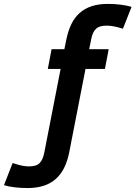

<svg xmlns="http://www.w3.org/2000/svg" viewBox="-69 -762 702 975"><path d="M555.2 -616.2Q531.7 -623.5 511.5 -627.7Q491.2 -631.8 473.1 -631.8Q454.6 -631.8 441.4 -628.2Q428.2 -624.5 418.9 -616Q409.7 -607.4 403.6 -594.2Q397.5 -581.1 394 -562L383.8 -512.2H482.9L463.9 -412.1H365.2L282.2 13.2Q273.4 56.6 256.8 90.1Q240.2 123.5 214.6 146.5Q189 169.4 153.3 181.2Q117.7 192.9 70.8 192.9Q35.6 192.9 3.9 189Q-27.8 185.1 -48.8 178.2L-4.9 65.9Q18.6 73.7 38.8 78.4Q59.1 83 77.1 83Q95.2 83 108.6 79.3Q122.1 75.7 131.1 67.1Q140.1 58.6 146 45.4Q151.9 32.2 155.8 13.2L238.8 -412.1H173.8L192.9 -512.2H257.8L268.1 -562Q276.9 -605.5 293.2 -639.2Q309.6 -672.9 335.2 -695.8Q360.8 -718.8 396.5 -730.5Q432.1 -742.2 479 -742.2Q514.2 -742.2 545.9 -738Q577.6 -733.9 599.1 -727.1Z"/></svg>

Font: Lorenzo Sans
Style: Bold Italic
Weight: 700
Italic angle: -12°
Foundry: Intel Corporation
Version: Version 1.00; ttfautohint (v1.5)